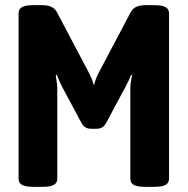

<svg xmlns="http://www.w3.org/2000/svg" viewBox="-20 -722 729 744"><path d="M295 -247 221 -385Q215 -396 209 -410.5Q203 -425 200 -432L196 -431Q202 -395 202 -376V-30Q202 -13 188.5 -5.5Q175 2 144 2H110Q79 2 65.5 -5.5Q52 -13 52 -30V-670Q52 -687 65.5 -694.5Q79 -702 110 -702H141Q165 -702 179 -695.5Q193 -689 201 -674L325 -439Q335 -421 344 -391Q351 -418 362 -439L486 -674Q494 -689 508 -695.5Q522 -702 546 -702H577Q608 -702 621.5 -694.5Q635 -687 635 -670V-30Q635 -13 621.5 -5.5Q608 2 577 2H543Q512 2 498.5 -5.5Q485 -13 485 -30V-376Q485 -400 492 -431L488 -432Q481 -413 466 -385L392 -247Q385 -234 376 -228.5Q367 -223 352 -223H335Q320 -223 311 -228.5Q302 -234 295 -247Z"/></svg>

Font: Asap Condensed
Style: Bold
Weight: 700
Designer: Pablo Cosgaya
Foundry: Omnibus-Type
Version: Version 1.010; ttfautohint (v1.8)